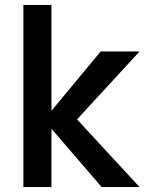

<svg xmlns="http://www.w3.org/2000/svg" viewBox="-20 -760 594 780"><path d="M75 -740H189V-310L389 -551H547L293 -275L547 0H393L189 -237V0H75Z"/></svg>

Font: SVN-Poppins Medium
Style: Regular
Weight: 500
Designer: Ninad Kale (Devanagari), Jonny Pinhorn (Latin)
Foundry: Indian Type Foundry
Version: Version 3.002 2017; ttfautohint (v1.8.3)